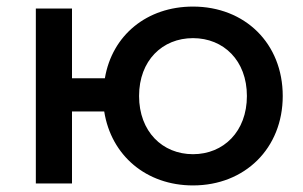

<svg xmlns="http://www.w3.org/2000/svg" viewBox="-20 -558 922 584"><path d="M567 -89C474 -89 403 -158 403 -266C403 -374 474 -442 567 -442C660 -442 731 -374 731 -266C731 -158 660 -89 567 -89ZM567 6C725 6 840 -107 840 -266C840 -426 725 -538 567 -538C427 -538 321 -451 299 -320H199V-532H89V0H199V-219H297C318 -85 425 6 567 6Z"/></svg>

Font: Montserrat-Alt1 SemBd
Style: Regular
Weight: 600
Designer: Differentunic
Foundry: Differentunic
Version: Version 7.222